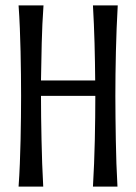

<svg xmlns="http://www.w3.org/2000/svg" viewBox="-20 -691 505 711"><path d="M416 -670.9Q413.6 -629.4 411.9 -585.9Q410.2 -542.5 409.2 -499.5Q408.2 -456.5 407.7 -415Q407.2 -373.5 407.2 -335.9Q407.2 -298.3 407.7 -256.8Q408.2 -215.3 408.9 -172.1Q409.7 -128.9 411.1 -85.2Q412.6 -41.5 415 0H324.2Q326.7 -41.5 328.4 -85.2Q330.1 -128.9 331.1 -172.1Q332 -215.3 332.5 -256.8Q333 -298.3 333 -335.9H131.8Q131.8 -298.3 132.3 -256.8Q132.8 -215.3 133.8 -172.1Q134.8 -128.9 136.2 -85.2Q137.7 -41.5 140.1 0H48.8Q51.8 -41.5 53.5 -85.2Q55.2 -128.9 56.2 -172.1Q57.1 -215.3 57.6 -256.8Q58.1 -298.3 58.1 -335.9Q58.1 -373.5 57.6 -415Q57.1 -456.5 56.2 -499.5Q55.2 -542.5 53.5 -585.9Q51.8 -629.4 48.8 -670.9H141.1Q136.2 -602.5 134.5 -531Q132.8 -459.5 131.8 -393.1H332.5Q332 -459.5 330.1 -531Q328.1 -602.5 324.2 -670.9Z"/></svg>

Font: Crushed
Style: Regular
Weight: 400
Width: 3
Designer: Astigmatic (AOETI)
Foundry: Astigmatic (AOETI)
Version: Version 001.001